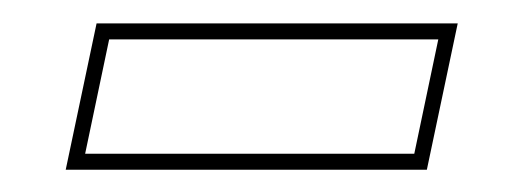

<svg xmlns="http://www.w3.org/2000/svg" viewBox="-20 -708 458 168"><path d="M37.5 -559.5 64.5 -687.5H380.5L353.5 -559.5ZM54.5 -573.5H342.5L363.5 -673.5H75.5Z"/></svg>

Font: Tourney Condensed Thin
Style: Italic
Weight: 100
Width: 3
Italic angle: -12°
Designer: Tyler Finck
Foundry: Etcetera Type Co
Version: Version 1.010; ttfautohint (v1.8.3)